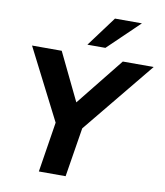

<svg xmlns="http://www.w3.org/2000/svg" viewBox="-99 -1021 946 1102"><g transform="rotate(10 374.0 -470.0)"><path d="M203 0 256 -335 273 -246 39 -705H212L358 -403H326L568 -705H748L366 -239L413 -335L359 0ZM351 -765 481 -940H638L456 -765Z"/></g></svg>

Font: Mulish ExtraLight ExtraBold
Style: Italic
Weight: 800
Italic angle: -9°
Version: Version 3.603